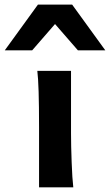

<svg xmlns="http://www.w3.org/2000/svg" viewBox="-40 -801 470 821"><path d="M263.7 -231.9Q263.7 -178.2 266.4 -107.2Q269 -36.1 273.4 0H127V-258.8Q127 -439 119.6 -498H263.7ZM-19.5 -585.9 122.1 -781.2H268.6L410.2 -585.9H293L195.3 -698.2L97.7 -585.9Z"/></svg>

Font: Lesson One
Style: Bold
Weight: 700
Designer: But Ko, Victor Gaultney, Annie Olsen, Julie Remington, Don Collingsworth, Eric Hays, Becca Hirsbrunner
Version: Version 1.100